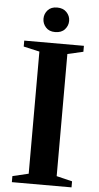

<svg xmlns="http://www.w3.org/2000/svg" viewBox="-62 -992 531 1029"><g transform="rotate(5 203.0 -477.0)"><path d="M42.5 0V-32.5L128.5 -53V-710L42.5 -729.5V-761.5H363.5V-729.5L279 -710V-53L363.5 -32.5V0ZM203 -821.5Q170.5 -821.5 152.8 -841.5Q135 -861.5 135 -887.5Q135 -914 152.8 -933.8Q170.5 -953.5 203 -953.5Q235.5 -953.5 254.2 -933.8Q273 -914 273 -887.5Q273 -861.5 255 -841.5Q237 -821.5 203 -821.5Z"/></g></svg>

Font: Libre Caslon Text SemiBold
Style: Regular
Weight: 600
Designer: Pablo Impallari, Rodrigo Fuenzalida, Katja Schimmel
Foundry: Pablo Impallari, Rodrigo Fuenzalida
Version: Version 2.000